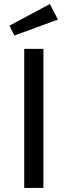

<svg xmlns="http://www.w3.org/2000/svg" viewBox="-20 -931 335 951"><path d="M195 0H100V-689H195ZM267 -834 51 -755 27 -804 227 -911Z"/></svg>

Font: Fira Sans
Style: Regular
Weight: 400
Designer: bBox Type GmbH & Carrois Corporate GbR & Edenspiekermann AG
Foundry: bBox Type GmbH & Carrois Corporate GbR & Edenspiekermann AG
Version: Version 4.301